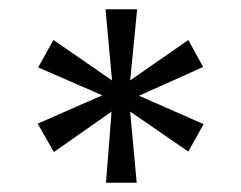

<svg xmlns="http://www.w3.org/2000/svg" viewBox="-20 -753 518 413"><path d="M208 -360 220 -513 96 -426 61 -487 200 -548 62 -608 95 -667 221 -580 207 -733H275L260 -580L385 -667L417 -609L279 -547L418 -486L385 -427L260 -513L274 -360Z"/></svg>

Font: DM Sans 24pt
Style: Regular
Weight: 400
Designer: Colophon Foundry, Jonny Pinhorn
Foundry: Colophon Foundry
Version: Version 4.004;gftools[0.9.30]